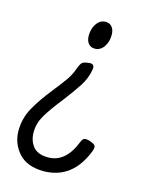

<svg xmlns="http://www.w3.org/2000/svg" viewBox="-98 -518 562 741"><g transform="rotate(15 182.5 -147.5)"><path d="M104 -151Q61 -97 38 -55Q15 -13 15 37Q16 88 49 124.5Q82 161 147 162Q264 162 312 37Q315 28 315 22Q315 16 310 12Q305 8 294 4Q283 0 275 0Q268 0 264 4Q260 8 256 18Q221 106 152 106Q110 106 91.5 83Q73 60 73 26Q73 -9 92 -41.5Q111 -74 150 -123Q186 -170 205 -200Q224 -230 230 -264L231 -272Q231 -290 210 -287Q190 -285 183.5 -279Q177 -273 169 -251Q161 -228 146.5 -207Q132 -186 104 -151ZM267 -414Q267 -434 257.5 -445.5Q248 -457 232 -457Q210 -457 196 -437Q182 -417 182 -389Q182 -369 191.5 -357.5Q201 -346 217 -346Q239 -346 253 -366Q267 -386 267 -414Z"/></g></svg>

Font: Farsan
Style: Regular
Weight: 400
Version: Version 1.001g;PS 1.001;hotconv 1.0.86;makeotf.lib2.5.63406 